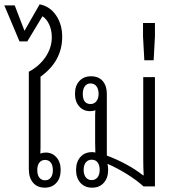

<svg xmlns="http://www.w3.org/2000/svg" viewBox="-30 -860 804 886"><path d="M177 6Q142 6 122.5 -17Q103 -40 103 -80V-529Q152 -555 180.5 -597.5Q209 -640 209 -688Q209 -721 197 -747Q185 -773 166 -785L96 -669H60L-10 -835H38L83 -718L153 -840Q200 -831 228.5 -789.5Q257 -748 257 -690Q257 -578 157 -506V-179Q157 -166 156 -151Q167 -156 181 -156Q211 -156 230.5 -134Q250 -112 250 -76Q250 -38 230 -16Q210 6 177 6ZM178 -28Q195 -28 204.5 -40.5Q214 -53 214 -75Q214 -97 204.5 -109.5Q195 -122 178 -122Q161 -122 151.5 -109.5Q142 -97 142 -75Q142 -53 151.5 -40.5Q161 -28 178 -28Z M395 6Q361 6 341 -16.5Q321 -39 321 -76Q321 -113 341 -135.5Q361 -158 395 -158Q403 -158 410 -156Q409 -176 409 -202V-330Q409 -342 410 -351Q399 -347 386 -347Q355 -347 335.5 -369Q316 -391 316 -427Q316 -464 336 -486Q356 -508 390 -508Q425 -508 444 -486Q463 -464 463 -427V-142Q507 -126 551.5 -102Q596 -78 630 -51H633Q631 -88 631 -126.5Q631 -165 631 -219V-504H685V0H632Q599 -30 553.5 -58Q508 -86 466 -104Q469 -91 469 -76Q469 -39 449 -16.5Q429 6 395 6ZM388 -380Q405 -380 415 -393Q425 -406 425 -427Q425 -449 415 -462Q405 -475 388 -475Q371 -475 361.5 -462Q352 -449 352 -427Q352 -380 388 -380ZM393 -29Q410 -29 420 -41.5Q430 -54 430 -76Q430 -98 420.5 -110.5Q411 -123 393 -123Q376 -123 366 -110.5Q356 -98 356 -76Q356 -54 366 -41.5Q376 -29 393 -29Z M636 -582 630 -692V-754H685V-692L679 -582Z"/></svg>

Font: Noto Sans Thai Looped UI Narrow Light
Style: Regular
Weight: 300
Width: 4
Designer: Cadson Demak Team
Foundry: Cadson Demak Co., Ltd.
Version: Version 1.000